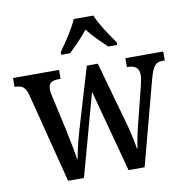

<svg xmlns="http://www.w3.org/2000/svg" viewBox="-84 -847 906 929"><g transform="rotate(-10 369.0 -383.0)"><path d="M249 -619V-606H293C322 -635 360 -671 386 -706C412 -671 451 -634 480 -606H524V-619C497 -657 453 -721 435 -766H339C320 -721 276 -657 249 -619ZM64 -439 176 0H254L365 -404L473 0H552L662 -414C680 -480 694 -492 727 -492H738V-536H552V-492H557C593 -492 611 -477 611 -443C611 -432 607 -410 603 -393L563 -234C548 -177 538 -128 534 -96H531C527 -128 511 -196 499 -237L416 -533H362L273 -234C260 -190 245 -129 240 -97H237C233 -128 219 -197 209 -245L173 -407C169 -422 166 -439 166 -450C166 -483 183 -492 218 -492H226V-536H0V-492H2C36 -492 53 -482 64 -439Z"/></g></svg>

Font: Noto Serif Georgian Condensed Medium
Style: Regular
Weight: 500
Width: 3
Designer: Monotype Design Team, Akaki Razmadze
Foundry: Google LLC
Version: Version 2.003